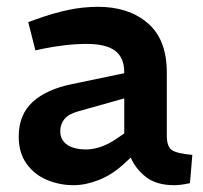

<svg xmlns="http://www.w3.org/2000/svg" viewBox="-20 -536 595 564"><path d="M196 8Q155 8 118 -7.5Q81 -23 58 -55Q35 -87 35 -135Q35 -199 76 -236.5Q117 -274 192 -289L345 -321V-323Q345 -367 318 -387Q291 -407 235 -407Q203 -407 169.5 -403Q136 -399 107 -393L84 -388L63 -471L88 -480Q138 -498 181.5 -507Q225 -516 268 -516Q358 -516 414 -468Q470 -420 470 -323V-137Q470 -106 484.5 -95.5Q499 -85 545 -81L538 2Q525 5 513 6.5Q501 8 492 8Q440 8 409.5 -15.5Q379 -39 364 -73L341 -52Q308 -22 269.5 -7Q231 8 196 8ZM234 -97Q254 -97 277 -105Q300 -113 323 -129L345 -144V-247L210 -209Q181 -201 169 -186Q157 -171 157 -151Q157 -125 177 -111Q197 -97 234 -97Z"/></svg>

Font: REM Medium Medium
Style: Regular
Weight: 500
Version: Version 1.005;gftools[0.9.28]